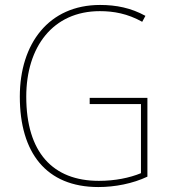

<svg xmlns="http://www.w3.org/2000/svg" viewBox="-20 -745 687 775"><path d="M342 -350V-325H549V-46C503 -27 444 -15 379 -15C193 -15 86 -130 86 -355C86 -555 193 -700 383 -700C439 -700 495 -690 554 -657L567 -681C509 -713 449 -725 384 -725C177 -725 60 -569 60 -355C60 -129 166 10 377 10C444 10 516 -4 575 -32V-350Z"/></svg>

Font: Noto Sans Devanagari SemiCondensed Thin
Style: Regular
Weight: 100
Width: 4
Designer: Jelle Bosma - Monotype Design Team
Foundry: Monotype Imaging Inc.
Version: Version 2.004